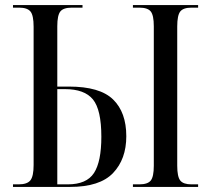

<svg xmlns="http://www.w3.org/2000/svg" viewBox="-20 -734 826 754"><path d="M31 0V-10H53Q87 -10 99.5 -26Q112 -42 112 -86V-629Q112 -674 99.5 -689Q87 -704 55 -704H31V-714H304V-704H262Q229 -704 217 -689Q205 -674 205 -631V-394H251Q372 -394 424 -343.5Q476 -293 476 -199Q476 -109 424 -54.5Q372 0 256 0ZM502 0V-10H527Q560 -10 572 -25Q584 -40 584 -83V-631Q584 -674 572 -689Q560 -704 527 -704H502V-714H758V-704H732Q700 -704 688 -689Q676 -674 676 -630V-83Q676 -40 688 -25Q700 -10 732 -10H758V0ZM246 -10Q320 -10 349 -54.5Q378 -99 378 -197Q378 -303 345 -343.5Q312 -384 235 -384H205V-10Z"/></svg>

Font: Noto Serif Display Condensed
Style: Regular
Weight: 400
Width: 3
Designer: Monotype Design Team
Foundry: Monotype Imaging Inc.
Version: Version 2.009